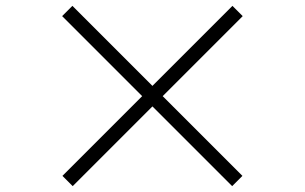

<svg xmlns="http://www.w3.org/2000/svg" viewBox="-20 -696 1040 655"><path d="M228 -61 193 -96 465 -368 192 -641 227 -676 500 -403 773 -676 808 -641 535 -368 807 -96 772 -61 500 -333Z"/></svg>

Font: Noto Serif SC ExtraLight ExtraBold
Style: Regular
Weight: 800
Version: Version 2.002-H1;hotconv 1.1.0;makeotfexe 2.6.0